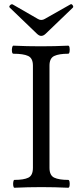

<svg xmlns="http://www.w3.org/2000/svg" viewBox="-20 -881 384 904"><path d="M48 3Q44 3 42.5 -6Q41 -15 42.5 -24.5Q44 -34 48 -34Q92 -34 113.5 -44.5Q135 -55 135 -91V-572Q135 -607 112.5 -617.5Q90 -628 43 -628Q38 -628 36.5 -637.5Q35 -647 37 -656.5Q39 -666 43 -666Q108 -663 172 -663Q237 -663 301 -666Q306 -666 307.5 -656.5Q309 -647 307.5 -637.5Q306 -628 301 -628Q258 -628 235.5 -617.5Q213 -607 213 -572V-91Q213 -55 235.5 -44.5Q258 -34 301 -34Q306 -34 307.5 -24.5Q309 -15 307.5 -6Q306 3 301 3Q238 0 175 0Q111 0 48 3ZM174 -712Q164 -712 153 -723L26 -845Q21 -850 27.5 -856.5Q34 -863 40 -860L158 -792Q166 -787 174 -787Q183 -787 191 -792L311 -860Q317 -864 322 -856.5Q327 -849 323 -845L196 -723Q185 -712 174 -712Z"/></svg>

Font: Junicode VF
Style: Regular
Weight: 400
Designer: Peter S. Baker
Version: Version 2.213